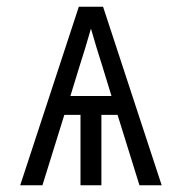

<svg xmlns="http://www.w3.org/2000/svg" viewBox="-20 -550 540 570"><path d="M40 0H106L171 -209H219V0H281V-209H329L394 0H460L286 -530H214ZM189 -265 216 -353Q225 -381 233.5 -409Q242 -437 250 -465Q258 -437 266.5 -409Q275 -381 284 -353L311 -265Z"/></svg>

Font: Iosevka SS09 Light
Style: Regular
Weight: 300
Monospace: yes
Designer: Belleve Invis
Foundry: Belleve Invis
Version: Version 5.2.1; ttfautohint (v1.8.3)